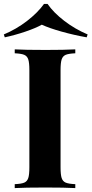

<svg xmlns="http://www.w3.org/2000/svg" viewBox="-42 -960 468 980"><path d="M0 0ZM405.3 -784.2 400.4 -769.5Q335.9 -780.8 272.5 -798.6Q209 -816.4 171.4 -834Q140.1 -816.4 87.6 -798.6Q35.2 -780.8 -17.6 -769.5L-22.5 -784.2Q41.5 -811 95.9 -853Q150.4 -895 182.6 -939.9H200.7Q231.4 -895.5 286.1 -853.5Q340.8 -811.5 405.3 -784.2ZM267.1 -602.1V-106Q267.1 -68.4 272.7 -51.3Q278.3 -34.2 293.5 -27.8Q308.6 -21.5 342.3 -20V0Q288.1 -2.9 190.9 -2.9Q84 -2.9 33.2 0V-20Q66.9 -21.5 81.8 -27.8Q96.7 -34.2 102.3 -51.3Q107.9 -68.4 107.9 -106V-602.1Q107.9 -639.6 102.3 -656.7Q96.7 -673.8 81.5 -680.2Q66.4 -686.5 33.2 -688V-708Q84 -705.1 190.9 -705.1Q288.1 -705.1 342.3 -708V-688Q308.6 -686.5 293.5 -680.2Q278.3 -673.8 272.7 -656.7Q267.1 -639.6 267.1 -602.1Z"/></svg>

Font: TypoPRO Playfair Display SC
Style: Bold
Weight: 700
Designer: Claus Eggers Sørensen
Foundry: Claus Eggers Sørensen
Version: Version 1.004;PS 001.004;hotconv 1.0.70;makeotf.lib2.5.58329